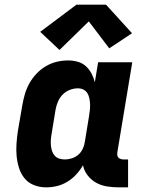

<svg xmlns="http://www.w3.org/2000/svg" viewBox="-20 -798 640 826"><path d="M178 8Q151 8 126.5 -1.5Q102 -11 86 -30.5Q70 -50 62 -75Q54 -100 51.5 -126.5Q49 -153 51 -180.5Q53 -208 57 -235L76 -345Q80 -369 87 -393Q94 -417 106.5 -439.5Q119 -462 137 -481Q155 -500 177 -513Q199 -526 223.5 -532Q248 -538 273 -538Q294 -538 314 -532.5Q334 -527 349 -513.5Q364 -500 373.5 -482Q383 -464 388 -444L402 -530H549L485 -144Q484 -137 484.5 -131Q485 -125 489 -120.5Q493 -116 499 -114Q505 -112 511 -112H531V8H491Q465 8 440 4Q415 0 393.5 -12Q372 -24 357 -43.5Q342 -63 337 -87Q325 -66 308 -47.5Q291 -29 269.5 -16Q248 -3 225 2.5Q202 8 178 8ZM259 -112Q274 -112 289.5 -117Q305 -122 317 -132.5Q329 -143 336 -158Q343 -173 345 -188L363 -298Q365 -311 366.5 -324Q368 -337 367.5 -349.5Q367 -362 364.5 -374.5Q362 -387 356 -397Q350 -407 339 -412.5Q328 -418 315 -418Q297 -418 279.5 -411Q262 -404 249 -390.5Q236 -377 229 -360Q222 -343 219 -326L201 -216Q199 -204 198.5 -191.5Q198 -179 199.5 -167.5Q201 -156 205 -145.5Q209 -135 216.5 -127Q224 -119 235.5 -115.5Q247 -112 259 -112ZM236 -583 153 -661 309 -778H436L548 -655L450 -590L362 -706Z"/></svg>

Font: Iosevka Curly Slab HvEx
Style: Italic
Weight: 900
Width: 7
Italic angle: -9°
Monospace: yes
Designer: Belleve Invis
Foundry: Belleve Invis
Version: Version 11.1.0; ttfautohint (v1.8.3)